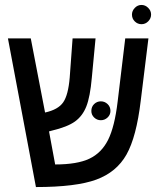

<svg xmlns="http://www.w3.org/2000/svg" viewBox="-20 -755 640 780"><path d="M163.1 -297.9Q216.3 -309.6 236.8 -339.4Q257.3 -369.1 263.2 -439.9L274.9 -599.1H368.2L353 -439Q346.2 -361.8 330.8 -322.8Q315.4 -283.7 284.7 -261.5Q253.9 -239.3 189.9 -224.1L179.2 -221.2L204.1 -86.9Q293.9 -86.9 343.3 -110.4Q392.6 -133.8 419.2 -187Q445.8 -240.2 458 -342.8L488.8 -599.1H583L551.8 -346.2Q534.2 -198.7 493.9 -127.2Q453.6 -55.7 371.3 -25.4Q289.1 4.9 126 4.9L12.2 -599.1H105ZM351.1 -304.2Q351.1 -321.3 362.5 -332.3Q374 -343.3 389.6 -343.3Q405.3 -343.3 417 -332.3Q428.7 -321.3 428.7 -304.2Q428.7 -288.6 417 -277.6Q405.3 -266.6 389.6 -266.6Q374 -266.6 362.5 -277.6Q351.1 -288.6 351.1 -304.2ZM516.1 -695.8Q516.1 -710.9 527.6 -722.9Q539.1 -734.9 554.7 -734.9Q570.3 -734.9 582 -723.1Q593.8 -711.4 593.8 -695.8Q593.8 -680.2 582.3 -668.5Q570.8 -656.7 554.7 -656.7Q539.1 -656.7 527.6 -668Q516.1 -679.2 516.1 -695.8Z"/></svg>

Font: Liberation Mono
Style: Regular
Weight: 400
Monospace: yes
Designer: Steve Matteson
Foundry: Ascender Corporation
Version: Version 2.1.5